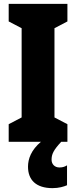

<svg xmlns="http://www.w3.org/2000/svg" viewBox="-20 -734 394 994"><path d="M247 93C247 65 256 44 297 0H329V-91L262 -126V-588L329 -623V-714H25V-623L92 -588V-126L25 -91V0H192C141 43 125 89 125 129C125 198 167 240 252 240C285 240 311 232 327 225V122C317 128 306 133 288 133C262 133 247 115 247 93Z"/></svg>

Font: Noto Sans Lao ExtraCondensed Black
Style: Regular
Weight: 900
Width: 2
Designer: Monotype Design Team
Foundry: Monotype Imaging Inc.
Version: Version 2.003